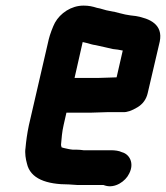

<svg xmlns="http://www.w3.org/2000/svg" viewBox="-20 -589 592 685"><path d="M332 -311H246L275 -439L292 -435C302 -432 312 -429 321 -428C342 -424 363 -418 383 -414L400 -412L416 -409H418L396 -313H394C382 -313 347 -311 332 -311ZM366 -189H419C433 -188 450 -194 470 -206C490 -218 502 -235 507 -257L550 -441C562 -501 516 -523 463 -532L446 -534C420 -537 397 -546 371 -550C356 -552 340 -559 326 -561C310 -566 297 -569 278 -569C234 -569 195 -542 176 -508C169 -495 158 -466 154 -449L83 -142C77 -114 73 -84 71 -61C68 -43 72 -20 76 -6C88 49 146 69 226 69C235 69 246 71 256 71H349L355 73C390 84 428 58 441 30C460 -7 442 -39 415 -46C405 -51 390 -53 376 -53H278C270 -54 263 -55 254 -55H240C234 -56 229 -56 226 -57L212 -60C207 -61 204 -62 201 -63H200C199 -65 197 -72 198 -76C200 -97 201 -117 207 -143L217 -187H303C318 -187 352 -189 366 -189Z"/></svg>

Font: Electronic
Style: ThkIt
Weight: 900
Version: Version 1.011